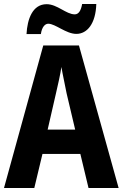

<svg xmlns="http://www.w3.org/2000/svg" viewBox="-20 -943 615 963"><path d="M113 -772H185C190 -808 206 -824 222 -824C258 -824 311 -773 363 -773C417 -773 460 -824 463 -923H392C386 -889 374 -871 355 -871C312 -871 267 -922 214 -922C143 -922 117 -847 113 -772ZM424 0H575L376 -715H197L0 0H152L193 -171H383ZM314 -475 357 -293H219L261 -476C270 -515 283 -571 288 -607C294 -570 306 -518 314 -475Z"/></svg>

Font: Noto Sans Ethiopic Condensed
Style: Bold
Weight: 700
Width: 3
Designer: Monotype Design Team
Foundry: Monotype Imaging Inc.
Version: Version 2.102